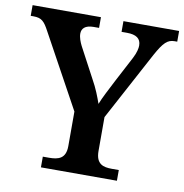

<svg xmlns="http://www.w3.org/2000/svg" viewBox="-82 -790 831 866"><g transform="rotate(10 333.5 -357.0)"><path d="M162 0H510V-49H478C438 -49 405 -58 405 -118V-273L574 -588C607 -648 625 -665 657 -665H669V-714H414V-665H439C481 -665 503 -650 503 -618C503 -605 499 -585 485 -558L425 -444C403 -401 380 -358 368 -327C357 -358 344 -393 322 -432L248 -571C240 -587 232 -607 232 -625C232 -648 247 -665 286 -665H311V-714H-2V-665H11C48 -665 61 -651 82 -612L267 -274V-116C267 -58 233 -49 190 -49H162Z"/></g></svg>

Font: Noto Serif Gurmukhi SemiBold
Style: Regular
Weight: 600
Designer: Vaibhav Singh and the Monotype Design Team
Foundry: Monotype Imaging Inc.
Version: Version 2.004